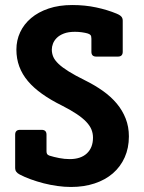

<svg xmlns="http://www.w3.org/2000/svg" viewBox="-20 -724 570 760"><path d="M490.2 -184.1Q490.2 -138.2 473.6 -101.1Q457 -64 426.8 -37.8Q396.5 -11.7 354.2 2.2Q312 16.1 261.2 16.1Q234.9 16.1 207 12.2Q179.2 8.3 152.6 1.5Q126 -5.4 101.8 -14.2Q77.6 -22.9 58.1 -33.2Q40 -42.5 40 -58.1V-190.9Q40 -210 59.1 -210H145Q164.1 -210 164.1 -190.9V-125Q164.1 -118.2 166.5 -114.3Q168.9 -110.4 175.8 -107.9Q192.9 -102.5 214.1 -98.4Q235.4 -94.2 255.9 -94.2Q299.8 -94.2 324 -116.9Q348.1 -139.6 348.1 -179.2Q348.1 -196.3 341.8 -211.7Q335.4 -227.1 321 -242.2Q306.6 -257.3 283.2 -272.9Q259.8 -288.6 225.1 -306.2Q180.7 -328.1 147 -352.1Q113.3 -376 90.6 -402.8Q67.9 -429.7 56.4 -460.7Q44.9 -491.7 44.9 -527.8Q44.9 -564.5 59.8 -596.4Q74.7 -628.4 103 -652.3Q131.3 -676.3 172.4 -690.2Q213.4 -704.1 266.1 -704.1Q316.4 -704.1 360.8 -694.6Q405.3 -685.1 441.9 -669.9Q454.6 -664.6 460.2 -658.4Q465.8 -652.3 465.8 -642.1V-519Q465.8 -500 446.8 -500H360.8Q341.8 -500 341.8 -519V-570.8Q341.8 -581.5 338.1 -585.4Q334.5 -589.4 326.2 -591.8Q317.9 -594.2 304.2 -596.2Q290.5 -598.1 276.9 -598.1Q250.5 -598.1 232.9 -591.3Q215.3 -584.5 204.8 -574Q194.3 -563.5 189.7 -551.3Q185.1 -539.1 185.1 -527.8Q185.1 -512.7 190.9 -499Q196.8 -485.4 211.7 -471.2Q226.6 -457 252 -441.2Q277.3 -425.3 316.9 -405.8Q355.5 -386.7 387.5 -364Q419.4 -341.3 442.1 -314.2Q464.8 -287.1 477.5 -254.6Q490.2 -222.2 490.2 -184.1Z"/></svg>

Font: New Telegraph
Style: Bold
Weight: 700
Designer: Frank Baranowski
Foundry: Frank Baranowski
Version: Version 3.001